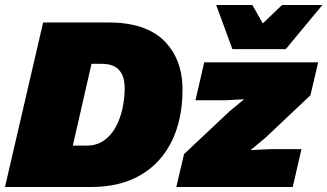

<svg xmlns="http://www.w3.org/2000/svg" viewBox="-28 -750 1313 770"><path d="M-8 0 145 -660H406Q556 -660 630 -586.5Q704 -513 704 -390Q704 -272 661 -184Q618 -96 536 -48Q454 0 336 0ZM264 -166H319Q360 -166 389.5 -187Q419 -208 437 -242Q455 -276 463.5 -316.5Q472 -357 472 -396Q472 -494 381 -494H339ZM679 0 710 -132 893 -304 951 -352 878 -348H756L791 -500H1248L1217 -368L1037 -198L977 -148L1059 -152H1181L1146 0ZM904 -553 839 -730H984L1026 -656L1103 -730H1265L1118 -553Z"/></svg>

Font: Work Sans Black
Style: Italic
Weight: 900
Italic angle: -13°
Designer: Wei Huang
Foundry: Wei Huang
Version: Version 2.009; ttfautohint (v1.8.3)